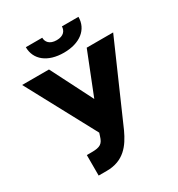

<svg xmlns="http://www.w3.org/2000/svg" viewBox="-208 -1032 1096 1179"><g transform="rotate(-30 339.5 -443.0)"><path d="M145.5 9.8H203.1C324.2 9.8 378.9 -66.4 418.9 -152.3L662.1 -707H474.6L357.4 -411.1L207 -707H16.6L280.3 -216.8L273.4 -195.3C259.8 -149.4 241.2 -135.7 180.7 -135.7H145.5ZM525.4 -896.5H408.2C407.2 -866.2 388.7 -838.9 338.9 -838.9C288.1 -838.9 268.6 -867.2 268.6 -896.5H152.3C152.3 -807.6 224.6 -750 338.9 -750C453.1 -750 525.4 -807.6 525.4 -896.5Z"/></g></svg>

Font: Pretendard Black
Style: Regular
Weight: 900
Designer: Base glyphs from Inter by Rasmus Andersson; Hangeul glyphs from Noto Sans CJK(Source Han Sans) by Jang Soo-young and Kan
Foundry: Kil Hyung-jin
Version: Version 1.309;Glyphs 3.2 (3225)